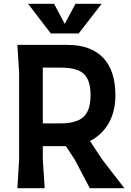

<svg xmlns="http://www.w3.org/2000/svg" viewBox="-20 -985 686 1005"><path d="M631 0H450L371 -150L325 -220H204V-150L214 0H71L80 -150V-605L71 -750H333Q455 -750 519.5 -683Q584 -616 584 -486Q584 -401 548.5 -339.5Q513 -278 451 -247L515 -150ZM204 -339H295Q380 -339 417 -373Q454 -407 454 -486Q454 -566 418.5 -598.5Q383 -631 297 -631H204ZM512 -965 392 -810H246L127 -965H263L319 -860L375 -965Z"/></svg>

Font: Farro Medium
Style: Regular
Weight: 500
Designer: Aceler Chua
Foundry: Grayscale Limited
Version: Version 1.101